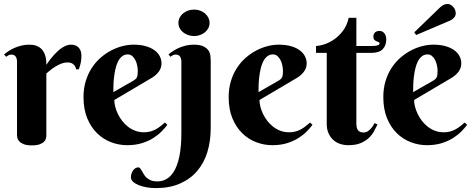

<svg xmlns="http://www.w3.org/2000/svg" viewBox="-20 -735 2412 981"><path d="M216.8 -403.8Q235.4 -432.1 256.3 -455.1Q265.1 -464.8 275.4 -474.1Q285.6 -483.4 296.6 -490.7Q307.6 -498 319.3 -502.4Q331.1 -506.8 342.8 -506.8Q367.7 -506.8 381.8 -491.9Q396 -477.1 396 -450.2Q396 -433.6 393.3 -418.2Q390.6 -402.8 382.8 -380.9H369.1Q366.2 -396 355.5 -406Q344.7 -416 324.2 -416Q309.1 -416 294.4 -410.4Q279.8 -404.8 265.9 -396.5Q252 -388.2 239.5 -378.4Q227.1 -368.7 216.8 -359.9V-43Q216.8 -36.6 214.8 -27.8Q212.9 -19 205.3 -11.2Q197.8 -3.4 182.9 2.2Q168 7.8 142.1 7.8Q116.2 7.8 101.3 1.7Q86.4 -4.4 78.6 -12.7Q70.8 -21 68.8 -29.8Q66.9 -38.6 66.9 -43.9V-420.9Q66.9 -435.1 60.3 -445.6Q53.7 -456.1 38.1 -456.1Q29.8 -456.1 23.9 -453.1Q18.1 -450.2 11.2 -444.8L1 -457Q12.2 -466.3 26.1 -475.3Q40 -484.4 56.2 -491.2Q72.3 -498 90.8 -502.4Q109.4 -506.8 129.9 -506.8Q150.9 -506.8 165.8 -501.2Q180.7 -495.6 190.2 -486.6Q199.7 -477.5 205.1 -466.3Q210.4 -455.1 213.1 -443.6Q215.8 -432.1 216.3 -421.6Q216.8 -411.1 216.8 -403.8Z M564 -224.1Q564 -208.5 568.6 -190.2Q573.2 -171.9 582 -153.3Q590.8 -134.8 603.8 -117.9Q616.7 -101.1 633.5 -87.9Q650.4 -74.7 670.9 -66.9Q691.4 -59.1 715.8 -59.1Q732.9 -59.1 747.6 -63Q762.2 -66.9 774.9 -73.7Q787.6 -80.6 799.3 -89.6Q811 -98.6 822.8 -108.9L835 -97.2Q823.7 -82 806.2 -64Q788.6 -45.9 763.7 -30Q738.8 -14.2 705.6 -3.7Q672.4 6.8 629.9 6.8Q587.4 6.8 547.1 -8.5Q506.8 -23.9 475.6 -54.7Q444.3 -85.4 425.5 -131.3Q406.7 -177.2 406.7 -238.8Q406.7 -283.2 418 -320.3Q429.2 -357.4 448.5 -387.2Q467.8 -417 493.4 -439.5Q519 -461.9 547.4 -476.8Q575.7 -491.7 605.2 -499.3Q634.8 -506.8 662.1 -506.8Q698.2 -506.8 725.1 -499Q752 -491.2 769.8 -478Q787.6 -464.8 796.4 -447.5Q805.2 -430.2 805.2 -411.1Q805.2 -388.2 792 -369.9Q778.8 -351.6 756.8 -337.9ZM662.1 -323.2Q668.5 -327.1 672.6 -330.8Q676.8 -334.5 679.2 -339.6Q681.6 -344.7 682.9 -352.3Q684.1 -359.9 684.1 -371.1Q684.1 -383.3 681.4 -398.2Q678.7 -413.1 672.4 -426.3Q666 -439.5 656.2 -448.2Q646.5 -457 632.8 -457Q615.2 -457 602.8 -446.5Q590.3 -436 582.3 -419.4Q574.2 -402.8 569.6 -381.6Q564.9 -360.4 562.5 -338.9Q560.1 -317.4 559.6 -297.6Q559.1 -277.8 559.1 -264.2Z M891.6 -618.2Q891.6 -631.8 897.7 -644.3Q903.8 -656.7 914.8 -666Q925.8 -675.3 940.2 -680.7Q954.6 -686 971.7 -686Q988.3 -686 1002.7 -680.7Q1017.1 -675.3 1027.8 -666Q1038.6 -656.7 1044.7 -644.3Q1050.8 -631.8 1050.8 -618.2Q1050.8 -604 1044.7 -591.8Q1038.6 -579.6 1027.8 -570.6Q1017.1 -561.5 1002.7 -556.2Q988.3 -550.8 971.7 -550.8Q954.6 -550.8 940.2 -556.2Q925.8 -561.5 914.8 -570.6Q903.8 -579.6 897.7 -591.8Q891.6 -604 891.6 -618.2ZM906.7 -420.9Q906.7 -435.1 900.1 -445.6Q893.6 -456.1 877.9 -456.1Q869.6 -456.1 863.8 -453.1Q857.9 -450.2 851.1 -444.8L840.8 -457Q852.1 -466.3 866 -475.3Q879.9 -484.4 896 -491.2Q912.1 -498 930.7 -502.4Q949.2 -506.8 969.7 -506.8Q1001.5 -506.8 1019 -498.3Q1036.6 -489.7 1044.9 -477.3Q1053.2 -464.8 1054.9 -450.7Q1056.6 -436.5 1056.6 -425.8V-80.1Q1056.6 -13.7 1039.3 42.5Q1022 98.6 986.8 139.4Q951.7 180.2 898.9 203.1Q846.2 226.1 775.9 226.1Q751 226.1 728 221.9Q705.1 217.8 687.5 210.4Q669.9 203.1 659.4 193.1Q648.9 183.1 648.9 170.9Q648.9 162.1 651.6 153.1Q654.3 144 659.2 136.7Q664.1 129.4 671.1 124.8Q678.2 120.1 687 120.1Q692.4 120.1 696.5 125.5Q700.7 130.9 705.1 138.7Q709.5 146.5 715.1 156Q720.7 165.5 729.5 173.3Q738.3 181.2 751.2 186.5Q764.2 191.9 782.7 191.9Q807.6 191.9 826.7 181.9Q845.7 171.9 859.4 154.3Q873 136.7 882.3 112.8Q891.6 88.9 897 61.5Q902.3 34.2 904.5 4.4Q906.7 -25.4 906.7 -55.2Z M1305.7 -224.1Q1305.7 -208.5 1310.3 -190.2Q1314.9 -171.9 1323.7 -153.3Q1332.5 -134.8 1345.5 -117.9Q1358.4 -101.1 1375.2 -87.9Q1392.1 -74.7 1412.6 -66.9Q1433.1 -59.1 1457.5 -59.1Q1474.6 -59.1 1489.3 -63Q1503.9 -66.9 1516.6 -73.7Q1529.3 -80.6 1541 -89.6Q1552.7 -98.6 1564.5 -108.9L1576.7 -97.2Q1565.4 -82 1547.9 -64Q1530.3 -45.9 1505.4 -30Q1480.5 -14.2 1447.3 -3.7Q1414.1 6.8 1371.6 6.8Q1329.1 6.8 1288.8 -8.5Q1248.5 -23.9 1217.3 -54.7Q1186 -85.4 1167.2 -131.3Q1148.4 -177.2 1148.4 -238.8Q1148.4 -283.2 1159.7 -320.3Q1170.9 -357.4 1190.2 -387.2Q1209.5 -417 1235.1 -439.5Q1260.7 -461.9 1289.1 -476.8Q1317.4 -491.7 1346.9 -499.3Q1376.5 -506.8 1403.8 -506.8Q1439.9 -506.8 1466.8 -499Q1493.7 -491.2 1511.5 -478Q1529.3 -464.8 1538.1 -447.5Q1546.9 -430.2 1546.9 -411.1Q1546.9 -388.2 1533.7 -369.9Q1520.5 -351.6 1498.5 -337.9ZM1403.8 -323.2Q1410.2 -327.1 1414.3 -330.8Q1418.5 -334.5 1420.9 -339.6Q1423.3 -344.7 1424.6 -352.3Q1425.8 -359.9 1425.8 -371.1Q1425.8 -383.3 1423.1 -398.2Q1420.4 -413.1 1414.1 -426.3Q1407.7 -439.5 1397.9 -448.2Q1388.2 -457 1374.5 -457Q1356.9 -457 1344.5 -446.5Q1332 -436 1324 -419.4Q1315.9 -402.8 1311.3 -381.6Q1306.6 -360.4 1304.2 -338.9Q1301.8 -317.4 1301.3 -297.6Q1300.8 -277.8 1300.8 -264.2Z M1800.8 -464.8V-104Q1800.8 -78.1 1810.5 -68.1Q1820.3 -58.1 1837.4 -58.1Q1850.6 -58.1 1860.8 -65.4Q1871.1 -72.8 1878.4 -82Q1887.2 -92.3 1893.6 -106L1908.7 -99.1Q1901.4 -83.5 1891.4 -64.9Q1881.3 -46.4 1864.7 -30.5Q1848.1 -14.6 1823 -3.9Q1797.9 6.8 1759.8 6.8Q1738.3 6.8 1718.5 0.5Q1698.7 -5.9 1683.3 -19.5Q1668 -33.2 1658.7 -53.7Q1649.4 -74.2 1649.4 -103V-464.8H1594.7V-500Q1608.4 -500 1632.8 -507.1Q1657.2 -514.2 1682.9 -530.8Q1708.5 -547.4 1730.5 -575.2Q1752.4 -603 1761.7 -644H1800.8V-500H1880.4Q1919.4 -500 1919.4 -513.2Q1919.4 -518.1 1914.6 -519.8Q1909.7 -521.5 1903.6 -524.2Q1897.5 -526.9 1892.6 -531.7Q1887.7 -536.6 1887.7 -547.9Q1887.7 -561.5 1896.2 -569.3Q1904.8 -577.1 1918.5 -577.1Q1927.2 -577.1 1933.8 -573.5Q1940.4 -569.8 1944.8 -563.7Q1949.2 -557.6 1951.4 -549.8Q1953.6 -542 1953.6 -534.2Q1953.6 -502.4 1935.3 -483.6Q1917 -464.8 1876.5 -464.8Z M2095.7 -224.1Q2095.7 -208.5 2100.3 -190.2Q2105 -171.9 2113.8 -153.3Q2122.6 -134.8 2135.5 -117.9Q2148.4 -101.1 2165.3 -87.9Q2182.1 -74.7 2202.6 -66.9Q2223.1 -59.1 2247.6 -59.1Q2264.6 -59.1 2279.3 -63Q2293.9 -66.9 2306.6 -73.7Q2319.3 -80.6 2331.1 -89.6Q2342.8 -98.6 2354.5 -108.9L2366.7 -97.2Q2355.5 -82 2337.9 -64Q2320.3 -45.9 2295.4 -30Q2270.5 -14.2 2237.3 -3.7Q2204.1 6.8 2161.6 6.8Q2119.1 6.8 2078.9 -8.5Q2038.6 -23.9 2007.3 -54.7Q1976.1 -85.4 1957.3 -131.3Q1938.5 -177.2 1938.5 -238.8Q1938.5 -283.2 1949.7 -320.3Q1960.9 -357.4 1980.2 -387.2Q1999.5 -417 2025.1 -439.5Q2050.8 -461.9 2079.1 -476.8Q2107.4 -491.7 2137 -499.3Q2166.5 -506.8 2193.8 -506.8Q2230 -506.8 2256.8 -499Q2283.7 -491.2 2301.5 -478Q2319.3 -464.8 2328.1 -447.5Q2336.9 -430.2 2336.9 -411.1Q2336.9 -388.2 2323.7 -369.9Q2310.5 -351.6 2288.6 -337.9ZM2193.8 -323.2Q2200.2 -327.1 2204.3 -330.8Q2208.5 -334.5 2210.9 -339.6Q2213.4 -344.7 2214.6 -352.3Q2215.8 -359.9 2215.8 -371.1Q2215.8 -383.3 2213.1 -398.2Q2210.4 -413.1 2204.1 -426.3Q2197.8 -439.5 2188 -448.2Q2178.2 -457 2164.6 -457Q2147 -457 2134.5 -446.5Q2122.1 -436 2114 -419.4Q2106 -402.8 2101.3 -381.6Q2096.7 -360.4 2094.2 -338.9Q2091.8 -317.4 2091.3 -297.6Q2090.8 -277.8 2090.8 -264.2ZM2096.7 -569.8 2229.5 -698.2Q2237.8 -705.6 2247.1 -710.2Q2256.3 -714.8 2265.6 -714.8Q2274.4 -714.8 2282.2 -710.7Q2290 -706.5 2295.9 -699.7Q2301.8 -692.9 2305.2 -684.3Q2308.6 -675.8 2308.6 -667Q2308.6 -654.3 2300 -644.8Q2291.5 -635.3 2279.8 -629.9L2106.4 -556.2Z"/></svg>

Font: Berkshire Swash
Style: Regular
Weight: 400
Designer: Astigmatic (AOETI)
Foundry: Astigmatic (AOETI)
Version: Version 1.001